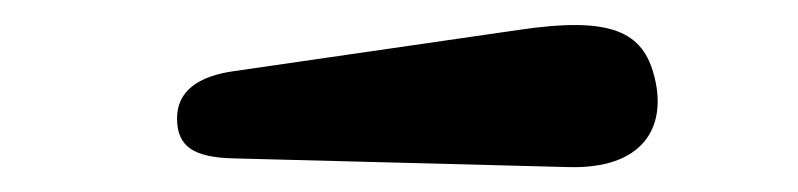

<svg xmlns="http://www.w3.org/2000/svg" viewBox="-20 -966 640 154"><path d="M166 -839 435 -832C496 -830 515 -864 505 -904C496 -941 470 -953 396 -942L168 -909C139 -905 122 -893 122 -871C122 -848 136 -840 166 -839Z"/></svg>

Font: Pilowlava Atome
Style: Regular
Weight: 500
Designer: Anton Moglia, Jérémy Landes, Maksym Kobuzan (Cyrillic), Velvetyne Type Foundry
Foundry: Anton Moglia, Jérémy Landes, Velvetyne Type Foundry
Version: Version 1.002;Glyphs 3.3 (3303)